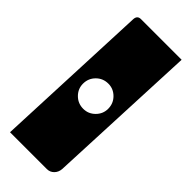

<svg xmlns="http://www.w3.org/2000/svg" viewBox="-169 -517 534 534"><g transform="rotate(45 97.5 -250.0)"><path d="M0 -10 20 -475Q21 -490 35 -490H195L175 -40Q174 -27 165.5 -18.5Q157 -10 145 -10ZM48 -249Q48 -229 62.5 -214.5Q77 -200 98 -200Q118 -200 132.5 -214.5Q147 -229 147 -249Q147 -270 132.5 -284.5Q118 -299 98 -299Q77 -299 62.5 -284.5Q48 -270 48 -249Z"/></g></svg>

Font: PrimecolorCV1
Style: Medium
Weight: 500
Designer: gluk
Foundry: gluk
Version: Version 0.672